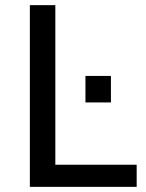

<svg xmlns="http://www.w3.org/2000/svg" viewBox="-20 -726 569 746"><path d="M195 -706V-86H511V0H96V-706ZM411 -431V-328H312V-431Z"/></svg>

Font: Museo Sans Medium
Style: Regular
Weight: 500
Designer: Jos Buivenga
Foundry: Jos Buivenga & Rosetta Type Foundry (extension, remastering)
Version: Version 3.600;PS 1.000;hotconv 1.0.88;makeotf.lib2.5.647800;